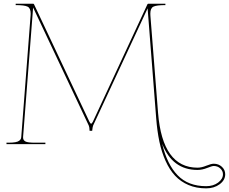

<svg xmlns="http://www.w3.org/2000/svg" viewBox="-20 -780 1239 1039"><path d="M857.4 -2.4Q884.3 110.4 941.7 168.9Q999 227.5 1095.7 227.5Q1134.3 227.5 1160.4 208Q1186.5 188.5 1186.5 163.1Q1186.5 145 1172.1 131.6Q1157.7 118.2 1136.7 118.2Q1127.4 118.2 1100.8 128.9Q1074.2 139.6 1048.8 139.6Q912.6 139.6 857.4 -2.4ZM64.9 -759.8H159.7Q162.6 -759.8 164.1 -756.8L463.4 -122.1Q468.8 -110.8 473.1 -110.8Q477.5 -110.8 482.9 -122.1L777.8 -756.8Q779.3 -759.8 782.7 -759.8H875V-752.4Q827.1 -752.4 810.3 -744.1Q793.5 -735.8 793.5 -706.5L793.9 -694.8L835.4 -168.5Q859.4 127.4 1048.8 127.4Q1070.3 127.4 1096.4 116.7Q1122.6 106 1136.7 106Q1162.6 106 1180.7 122.6Q1198.7 139.2 1198.7 163.1Q1198.7 194.8 1168.7 217Q1138.7 239.3 1095.7 239.3Q1042.5 239.3 1000 221.2Q957.5 203.1 927.5 170.9Q897.5 138.7 876 90.8Q854.5 43 842.5 -13.7Q830.6 -70.3 825.2 -140.1L778.8 -734.9L483.9 -100.6Q482.4 -97.2 481.2 -90.1Q480 -83 479.5 -77.6L479 -72.3H464.8Q463.9 -93.8 460.4 -100.6L159.2 -739.3L105 -39.6V-34.7Q105 -21.5 117.4 -14.6Q129.9 -7.8 169.4 -7.8H225.6V0H15.1V-7.8H25.9Q48.3 -7.8 63 -10.5Q77.6 -13.2 84.2 -18.6Q90.8 -23.9 92.8 -28.6Q94.7 -33.2 95.2 -40.5L145.5 -695.3Q146 -703.6 146 -707Q146 -735.8 129.2 -744.1Q112.3 -752.4 64.9 -752.4Z"/></svg>

Font: ZnikomitNo24
Style: Thin
Weight: 300
Designer: gluk
Foundry: gluk
Version: Version 0.55